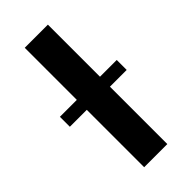

<svg xmlns="http://www.w3.org/2000/svg" viewBox="-233 -777 827 827"><g transform="rotate(-45 180.5 -364.0)"><path d="M251 -727.5H109.9V-410.2H6.8V-349.6H109.9V0H251V-349.6H353V-410.2H251Z"/></g></svg>

Font: Raveo SemiBold
Style: Regular
Weight: 600
Designer: Jakub Foglar, Rasmus Andersson (Inter)
Foundry: Jakubfoglar.com
Version: Version 1.100;Glyphs 3.2.3 (3260)